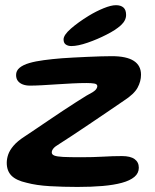

<svg xmlns="http://www.w3.org/2000/svg" viewBox="-20 -703 596 740"><path d="M278.5 17.5Q223 17.5 171.8 14.5Q120.5 11.5 83 1.5Q42.5 -7.5 24.2 -26Q6 -44.5 6 -75.5Q6 -90.5 11.5 -107Q17 -123.5 32 -141.2Q47 -159 75 -177Q92.5 -188.5 116.5 -204.8Q140.5 -221 167.8 -239.5Q195 -258 222.2 -276Q249.5 -294 273.2 -309.2Q297 -324.5 313.5 -334.5Q341 -348.5 348 -356.2Q355 -364 355 -371Q355 -379 343.5 -381Q332 -383 313.5 -383Q288.5 -383 258.8 -381.5Q229 -380 199 -378Q169 -376 142 -374.5Q115 -373 95.5 -373Q80 -373 68 -377.5Q56 -382 49 -391Q42 -400 42 -414Q42 -430.5 55.5 -441.8Q69 -453 93 -460Q117 -467 149.2 -471.2Q181.5 -475.5 219 -478.5Q237.5 -480 263 -481.2Q288.5 -482.5 316 -483.8Q343.5 -485 368.5 -485.8Q393.5 -486.5 411 -486.5Q467.5 -486.5 495.5 -468.5Q523.5 -450.5 523.5 -415Q523.5 -389.5 510.2 -365Q497 -340.5 457.5 -315Q428.5 -295 393 -271Q357.5 -247 322 -223Q286.5 -199 256.8 -179.5Q227 -160 209 -148.5Q192 -138.5 185.8 -130.8Q179.5 -123 179.5 -115.5Q179.5 -107.5 189.2 -103.5Q199 -99.5 223.2 -98.2Q247.5 -97 291.5 -97Q339 -97 377 -99.2Q415 -101.5 450 -101.5Q482.5 -101.5 498.8 -89.8Q515 -78 515 -56.5Q515 -35.5 498 -21.2Q481 -7 450 1.5Q419 10 375.5 13.8Q332 17.5 278.5 17.5ZM255 -525.5Q242 -525.5 233.5 -531.5Q225 -537.5 225 -551Q225 -568 253 -592.5Q281 -617 322.5 -642.5Q350.5 -659.5 379.2 -671.2Q408 -683 427 -683Q445.5 -683 455.8 -674Q466 -665 466 -645.5Q466 -624 445.8 -605.5Q425.5 -587 390.5 -569.5Q355.5 -551.5 317.8 -538.5Q280 -525.5 255 -525.5Z"/></svg>

Font: Gluten Medium
Style: Regular
Weight: 500
Designer: Tyler Finck
Foundry: Etcetera Type Company
Version: Version 1.300